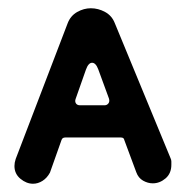

<svg xmlns="http://www.w3.org/2000/svg" viewBox="-20 -435 450 465"><path d="M60 10Q44 10 29.5 -2Q15 -14 15 -33Q15 -41 18 -50L144 -379Q151 -397 167 -406Q183 -415 200 -415Q218 -415 234.5 -406Q251 -397 258 -379L393 -52Q395 -48 395 -44Q395 -40 395 -36Q395 -15 381 -3Q367 9 350 9Q338 9 326.5 2.5Q315 -4 310 -18L281 -96Q280 -102 273 -102H138Q131 -102 129 -96L101 -17Q94 -4 83 3Q72 10 60 10ZM174 -180H233Q239 -180 242.5 -184.5Q246 -189 244 -196L218 -267Q212 -283 203 -283Q194 -283 188 -266L163 -195Q161 -189 164 -184.5Q167 -180 174 -180Z"/></svg>

Font: Dongle
Style: Bold
Weight: 700
Designer: Yanghee Ryu
Foundry: Yanghee Ryu
Version: Version 2.000